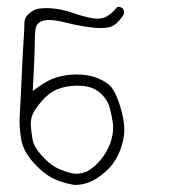

<svg xmlns="http://www.w3.org/2000/svg" viewBox="-20 -451 540 561"><path d="M203.1 56.6Q192.4 56.6 181.6 53.2Q157.7 45.9 143.1 38.1Q124.5 28.3 101.8 3.4Q79.1 -21.5 75.2 -43Q71.8 -62.5 70.3 -81.1Q69.8 -84.5 69.8 -89.4Q69.8 -104 76.2 -118.7Q82.5 -133.3 103 -156.7Q124 -180.7 147 -189.9Q173.8 -200.7 205.1 -200.7Q222.7 -200.7 238.3 -197.3Q260.7 -191.9 277.8 -174.8Q294.9 -157.7 301 -134.8Q307.1 -111.8 310.1 -88.9Q310.5 -83 310.5 -76.7Q310.5 -57.6 303.2 -35.6Q290.5 0.5 264.6 26.4Q251.5 40 235.4 49.3Q218.8 56.6 203.1 56.6ZM329.1 -431.2Q322.3 -431.2 319.8 -427.7L312.5 -418.9Q307.1 -413.6 298.8 -407.7Q285.2 -396.5 265.1 -396.5Q241.7 -396.5 194.8 -412.6Q157.7 -425.3 128.9 -426.8Q122.1 -427.2 118.9 -427.2Q115.7 -427.2 112.5 -427.2Q109.4 -427.2 104 -426.8Q93.8 -426.3 87.4 -424.3Q74.7 -420.4 62.5 -409.2Q51.3 -398.9 51.3 -384.3Q51.3 -365.7 49.3 -338.9Q46.4 -294.4 44.2 -245.1Q42 -195.8 41 -175.3Q39.1 -134.8 38.1 -119.9Q37.1 -105 37.1 -97.2Q37.1 -71.8 42 -43.9Q47.9 -8.8 78.6 24.9Q109.4 58.6 137.7 71.5Q166 84.5 197.8 89.4Q222.2 89.4 242.7 80.6Q264.2 71.8 288.1 50.8Q322.8 20.5 336.9 -29.8Q343.3 -53.2 343.3 -71.8Q343.3 -100.6 330.6 -142.1Q314.9 -191.4 296.9 -204.6Q268.1 -226.1 232.4 -231.4Q217.8 -233.4 203.1 -233.4Q174.3 -233.4 146.7 -225.3Q119.1 -217.3 89.8 -195.3L75.7 -185.1Q81.5 -290 81.5 -321.8Q81.5 -354.5 84.5 -369.1Q86.4 -377.4 91.8 -382.8Q101.6 -392.6 123.5 -392.6Q142.1 -392.6 169.9 -385.5Q197.8 -378.4 225.8 -373.8Q253.9 -369.1 272.9 -369.1Q279.8 -369.1 286.6 -369.6Q308.6 -371.1 322.3 -384.8Q335.9 -398.4 342.3 -410.6Q342.3 -411.1 342.3 -413.6Q342.3 -420.4 338.9 -426.3L329.6 -431.2Q329.6 -431.2 329.1 -431.2Z"/></svg>

Font: NaikaiFont
Style: Light
Weight: 300
Version: Version 1.89